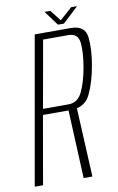

<svg xmlns="http://www.w3.org/2000/svg" viewBox="-109 -815 531 864"><g transform="rotate(-10 156.5 -383.5)"><path d="M-22 0H16L70.5 -311.5H197.5Q263 -311.5 288.5 -366.2Q314 -421 326 -492Q339 -563 333.2 -619Q327.5 -675 262 -675H97ZM201.5 0H241.5L225.5 -328.5L187 -320ZM75.5 -338.5 130 -645.5H246Q290 -645.5 294.5 -601.2Q299 -557 287.5 -491.5Q276.5 -427 255.8 -382.8Q235 -338.5 192 -338.5ZM207.5 -700H235L306.5 -767H279.5L223.5 -717L184.5 -767H158Z"/></g></svg>

Font: Anybody Condensed ExtraLight
Style: Italic
Weight: 250
Width: 3
Italic angle: -10°
Version: Version 1.113;gftools[0.9.25]